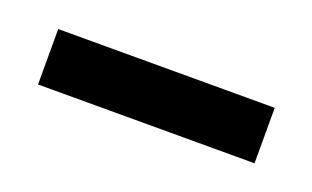

<svg xmlns="http://www.w3.org/2000/svg" viewBox="-28 -767 333 205"><g transform="rotate(20 138.5 -664.5)"><path d="M16 -696H262V-633H16Z"/></g></svg>

Font: Palanquin
Style: Regular
Weight: 400
Designer: Pria Ravichandran
Version: Version 1.0.4